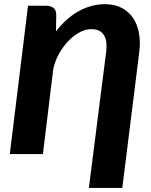

<svg xmlns="http://www.w3.org/2000/svg" viewBox="-20 -756 740 942"><path d="M28 0 117.5 -728H205Q229 -728 242.8 -716.8Q256.5 -705.5 256 -680L254.5 -601.5Q278 -632.5 305.5 -657.5Q333 -682.5 363.5 -699.8Q394 -717 427 -726.2Q460 -735.5 494.5 -735.5Q543 -735.5 577.8 -717Q612.5 -698.5 633.5 -666.8Q654.5 -635 662 -592.5Q669.5 -550 663.5 -502.5L580 166H416L501 -502.5Q503.5 -524 502 -543.8Q500.5 -563.5 492.5 -579Q484.5 -594.5 469 -603.8Q453.5 -613 428 -613Q398 -613 367.8 -596Q337.5 -579 311.8 -551Q286 -523 267 -487.5Q248 -452 241 -414.5L190.5 0Z"/></svg>

Font: Lato Black
Style: Italic
Weight: 900
Italic angle: -7°
Designer: Lukasz Dziedzic
Foundry: tyPoland Lukasz Dziedzic
Version: Version 2.007; 2014-02-27